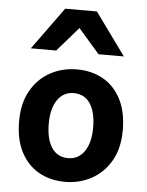

<svg xmlns="http://www.w3.org/2000/svg" viewBox="-55 -826 676 883"><g transform="rotate(5 283.0 -384.5)"><path d="M43.9 -247.6Q43.9 -331.5 77.4 -389.6Q110.8 -447.8 166.5 -477.8Q222.2 -507.8 288.1 -507.8Q357.4 -507.8 410.2 -477.8Q462.9 -447.8 492.7 -389.6Q522.5 -331.5 522.5 -247.6Q522.5 -163.6 489 -105.7Q455.6 -47.9 399.9 -17.8Q344.2 12.2 278.3 12.2Q209.5 12.2 156.7 -17.8Q104 -47.9 74 -105.7Q43.9 -163.6 43.9 -247.6ZM180.7 -247.6Q180.7 -177.7 206.8 -137.7Q232.9 -97.7 283.2 -97.7Q330.6 -97.7 358.2 -137.7Q385.7 -177.7 385.7 -247.6Q385.7 -317.9 359.6 -357.9Q333.5 -397.9 283.2 -397.9Q235.8 -397.9 208.3 -357.9Q180.7 -317.9 180.7 -247.6ZM498 -585.9H380.9L283.2 -698.2L185.5 -585.9H68.4L210 -781.2H356.4Z"/></g></svg>

Font: Andika
Style: Bold
Weight: 700
Designer: Victor Gaultney, Annie Olsen, Julie Remington, Don Collingsworth, Eric Hays, Becca Hirsbrunner
Foundry: SIL International
Version: Version 6.101